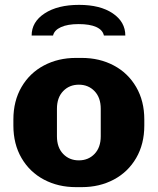

<svg xmlns="http://www.w3.org/2000/svg" viewBox="-20 -759 648 789"><path d="M35 -243V-268Q35 -344 68.5 -401.5Q102 -459 160.5 -490Q219 -521 292 -521H316Q389 -521 447.5 -490Q506 -459 539.5 -401.5Q573 -344 573 -268V-243Q573 -167 539.5 -109.5Q506 -52 447.5 -21Q389 10 316 10H292Q219 10 160.5 -21Q102 -52 68.5 -109.5Q35 -167 35 -243ZM394 -199V-312Q394 -358 368.5 -384.5Q343 -411 304 -411Q265 -411 239.5 -384.5Q214 -358 214 -312V-199Q214 -153 239.5 -126.5Q265 -100 304 -100Q343 -100 368.5 -126.5Q394 -153 394 -199ZM495 -613H407Q402 -636 375.5 -648Q349 -660 303 -660Q258 -660 230.5 -647.5Q203 -635 198 -613H110Q110 -669 163.5 -704Q217 -739 305 -739Q392 -739 443.5 -704Q495 -669 495 -613Z"/></svg>

Font: Chivo ExtraBold
Style: Regular
Weight: 800
Designer: Hector Gatti
Foundry: Omnibus-Type
Version: Version 1.007